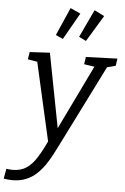

<svg xmlns="http://www.w3.org/2000/svg" viewBox="-119 -851 740 1136"><g transform="rotate(5 251.0 -283.0)"><path d="M-53 234 -42.6 175.1Q-32.3 176.4 -23.3 177.3Q-14.3 178.1 -5.2 178.1Q43.1 178.1 76.5 155.6Q110 133.2 138 88.4Q166 43.6 197 -23L192.6 7.1L82.6 -479.5L91.9 -470.5L27.7 -481.5L34.7 -525L154.2 -531.7L245.5 -57.5L224.8 -61.2L427.6 -480.2L431.9 -470.8L362 -481.5L368.3 -525L555.2 -531.7L548.8 -488.2L484.8 -471.9L501.2 -480.9L260 1.6Q244.6 32.3 227.6 65.1Q210.6 97.9 189.3 129Q167.9 160 141.1 185Q114.2 210 78.7 224.5Q43.1 239 -2.6 239Q-25.6 239 -53 234ZM360.6 -619.6 318.1 -640.3 395.8 -805.2 455 -775.4ZM223.4 -619.6 180.3 -639 253.3 -805.2 313.5 -777.8Z"/></g></svg>

Font: Bitter Thin
Style: Italic
Weight: 100
Italic angle: -9°
Designer: Sol Matas, and Bitter project Authors
Foundry: Sol Matas
Version: Version 2.002